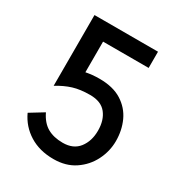

<svg xmlns="http://www.w3.org/2000/svg" viewBox="-169 -821 878 941"><g transform="rotate(30 270.0 -350.0)"><path d="M270 5.9Q191.4 5.9 134 -29.8Q76.7 -65.4 47.9 -127.4L124.5 -174.3Q147 -127 182.6 -106.4Q218.3 -85.9 270 -85.9Q329.6 -85.9 360.1 -125.2Q390.6 -164.6 390.6 -223.6Q390.6 -283.2 361.3 -319.8Q332 -356.4 270 -356.4Q214.8 -356.4 174.6 -344Q134.3 -331.5 92.3 -305.7V-706.1H451.7V-614.3H193.8V-440.9Q211.4 -444.3 230.2 -446.3Q249 -448.2 270 -448.2Q347.2 -448.2 396.2 -417.2Q445.3 -386.2 468.8 -335.2Q492.2 -284.2 492.2 -223.6Q492.2 -166 465.8 -113.5Q439.5 -61 389.9 -27.6Q340.3 5.9 270 5.9Z"/></g></svg>

Font: Kay Pho Du
Style: Bold
Weight: 700
Designer: Victor Gaultney, Khu Oo Reh
Foundry: SIL International
Version: Version 3.000